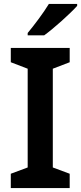

<svg xmlns="http://www.w3.org/2000/svg" viewBox="-20 -958 413 978"><path d="M373 -928V-938H229C202 -893 152 -827 121 -790V-778H205C254 -813 340 -891 373 -928ZM335 0V-73L249 -105V-608L335 -641V-714H35V-641L121 -608V-105L35 -73V0Z"/></svg>

Font: Noto Sans Telugu SemiBold
Style: Regular
Weight: 600
Designer: Jelle Bosma - Monotype Design Team
Foundry: Monotype Imaging Inc.
Version: Version 2.005